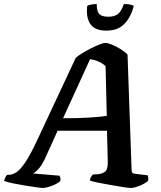

<svg xmlns="http://www.w3.org/2000/svg" viewBox="-61 -933 798 953"><path d="M151 0Q144 0 119.5 -3.5Q95 -7 63.5 -12Q32 -17 3 -23Q-26 -29 -41 -35Q-38 -45 -34 -53Q-30 -61 -26 -65L-10 -66Q3 -67 21 -78.5Q39 -90 64 -126.5Q89 -163 125 -240L315 -646Q325 -655 345 -667.5Q365 -680 388.5 -692Q412 -704 432 -712Q452 -720 462 -720Q474 -720 495.5 -711Q517 -702 538 -689Q559 -676 572 -662L592 -95Q592 -79 596.5 -75Q601 -71 612 -70L672 -63Q673 -60 674.5 -52.5Q676 -45 674 -35Q659 -22 632 -11Q605 0 588 0Q578 0 549.5 -4.5Q521 -9 486.5 -15Q452 -21 423 -27Q394 -33 385 -37Q386 -48 391 -55.5Q396 -63 400 -67L424 -68Q445 -70 460 -80.5Q475 -91 474 -132L470 -284H225L161 -143Q144 -108 127 -91Q110 -74 102 -72L234 -61Q241 -51 238 -34Q230 -26 213.5 -18Q197 -10 179.5 -5Q162 0 151 0ZM252 -346Q325 -346 383 -349.5Q441 -353 469 -358L463 -605Q430 -634 386 -639ZM467 -781Q409 -781 387 -814.5Q365 -848 372 -904Q377 -907 390 -910Q403 -913 419 -913Q419 -875 432.5 -862.5Q446 -850 477 -850Q507 -850 524 -863Q541 -876 554 -913Q575 -913 587 -910Q599 -907 603 -904Q589 -848 556.5 -814.5Q524 -781 467 -781Z"/></svg>

Font: Texturina 72pt 72pt Regular
Style: Bold Italic
Weight: 700
Italic angle: -11°
Designer: Guillermo Torres Carreño
Foundry: Omnibus-Type
Version: Version 1.002; ttfautohint (v1.8.3)